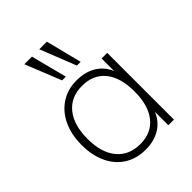

<svg xmlns="http://www.w3.org/2000/svg" viewBox="-217 -889 1017 1017"><g transform="rotate(-45 291.5 -380.5)"><path d="M495 -500V0H453V-100Q431 -48 385.5 -20.5Q340 7 277 7Q210 7 159.5 -24.5Q109 -56 81.5 -114.5Q54 -173 54 -251Q54 -329 82 -388Q110 -447 160.5 -479.5Q211 -512 277 -512Q340 -512 385.5 -485Q431 -458 453 -406V-500ZM453 -253Q453 -358 407 -414.5Q361 -471 277 -471Q193 -471 146 -413Q99 -355 99 -251Q99 -148 146.5 -91Q194 -34 278 -34Q361 -34 407 -91.5Q453 -149 453 -253ZM223 -566 142 -768H199L251 -566ZM334 -566 254 -768H311L362 -566Z"/></g></svg>

Font: MuliDisplayVN ExtraLight
Style: Regular
Weight: 200
Designer: Vernon Adams
Foundry: Vernon Adams
Version: Version 2.100